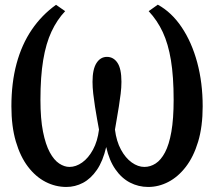

<svg xmlns="http://www.w3.org/2000/svg" viewBox="-20 -768 892 800"><path d="M256.5 11Q211 11 169.8 -10.2Q128.5 -31.5 96.5 -73.5Q64.5 -115.5 46 -178.5Q27.5 -241.5 27.5 -325Q27.5 -423 49 -502.8Q70.5 -582.5 112.2 -644Q154 -705.5 213.5 -748L251.5 -721.5Q217.5 -685.5 194.5 -636.2Q171.5 -587 160 -517.8Q148.5 -448.5 148.5 -352Q148.5 -273 159.2 -219.2Q170 -165.5 187.5 -133.2Q205 -101 226.5 -86.8Q248 -72.5 269.5 -72.5Q296.5 -72.5 322.5 -91Q348.5 -109.5 367.5 -144.5Q386.5 -179.5 392.5 -228Q389 -247.5 384.5 -272Q380 -296.5 375.8 -323.8Q371.5 -351 368.5 -377.5Q365.5 -404 365.5 -427Q365.5 -479.5 382 -505.2Q398.5 -531 425.5 -531Q453 -531 469.5 -506.2Q486 -481.5 486 -427Q486 -404 482.8 -377.5Q479.5 -351 475.2 -323.8Q471 -296.5 466.5 -272Q462 -247.5 459 -228Q465 -179.5 484 -144.5Q503 -109.5 529 -91Q555 -72.5 581.5 -72.5Q606.5 -72.5 628.5 -86.8Q650.5 -101 667.5 -133Q684.5 -165 694 -218.8Q703.5 -272.5 703.5 -352Q703.5 -449 692.2 -517.2Q681 -585.5 658.2 -634.2Q635.5 -683 599.5 -721.5L637.5 -748.5Q695 -717 737 -654.5Q779 -592 801.8 -507.5Q824.5 -423 824.5 -325Q824.5 -240.5 805.5 -177.5Q786.5 -114.5 754.2 -72.8Q722 -31 681.5 -10Q641 11 597.5 11Q557 11 521.8 -7.2Q486.5 -25.5 460.8 -62.5Q435 -99.5 422.5 -155.5Q409 -97 383.8 -60.2Q358.5 -23.5 325.8 -6.2Q293 11 256.5 11Z"/></svg>

Font: Merriweather Medium
Style: Regular
Weight: 500
Version: Version 2.100